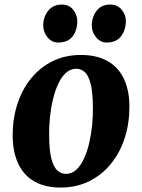

<svg xmlns="http://www.w3.org/2000/svg" viewBox="-20 -809 622 842"><path d="M335 -568Q402.5 -568 449.8 -542.2Q497 -516.5 522 -466.2Q547 -416 547.5 -343.5Q548 -271 527.8 -206.5Q507.5 -142 468.2 -92.8Q429 -43.5 372.8 -15Q316.5 13.5 245 13.5Q179 13.5 132.2 -12.5Q85.5 -38.5 61 -89Q36.5 -139.5 35.5 -212Q35 -285 55.2 -349.5Q75.5 -414 114.5 -463Q153.5 -512 209.2 -540Q265 -568 335 -568ZM315 -507.5Q288.5 -507.5 268.8 -489.2Q249 -471 235 -440.5Q221 -410 212 -372.2Q203 -334.5 199 -294.5Q195 -254.5 195.5 -218Q195.5 -152 205 -114.5Q214.5 -77 231 -61.8Q247.5 -46.5 269 -46.5Q295 -46.5 314.5 -64.5Q334 -82.5 348.2 -113.2Q362.5 -144 371.2 -182Q380 -220 384 -260Q388 -300 387.5 -337Q387 -403.5 377.8 -440.5Q368.5 -477.5 352.2 -492.5Q336 -507.5 315 -507.5ZM234.5 -622.5Q207 -622.5 188 -646Q169 -669.5 169.5 -699Q170.5 -736.5 192 -762.8Q213.5 -789 250.5 -789Q283.5 -789 301.2 -766Q319 -743 319 -715.5Q319 -677.5 298.8 -650Q278.5 -622.5 234.5 -622.5ZM447.5 -622.5Q420 -622.5 401 -646Q382 -669.5 382.5 -699Q383.5 -736.5 404.5 -762.8Q425.5 -789 463 -789Q495.5 -789 514 -766Q532.5 -743 532 -715.5Q531.5 -677.5 511 -650Q490.5 -622.5 447.5 -622.5Z"/></svg>

Font: Merriweather 20pt ExtraBold
Style: Italic
Weight: 800
Italic angle: -7.8°
Version: Version 2.101